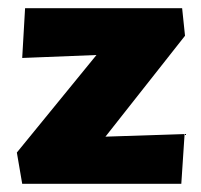

<svg xmlns="http://www.w3.org/2000/svg" viewBox="-20 -447 489 467"><path d="M21 -76 270 -381 334 -318 34 -306 41 -427H423L430 -360L180 -43L128 -111L429 -121L421 0H34Z"/></svg>

Font: Ysabeau Office Black
Style: Regular
Weight: 900
Designer: Christian Thalmann (Catharsis Fonts)
Version: Version 2.001;gftools[0.9.30]; featfreeze: tnum,lnum,ss02